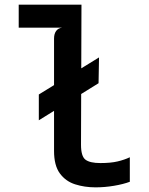

<svg xmlns="http://www.w3.org/2000/svg" viewBox="-20 -798 640 826"><path d="M147 -280.5V-391.5L406 -551L404 -440ZM391 8Q344 8 303.2 -5Q262.5 -18 237.5 -52Q212.5 -86 212.5 -148.5V-632Q212.5 -652.5 221.5 -664.8Q230.5 -677 247.5 -679H60.5V-778H330.5L328.5 -175.5Q328.5 -125.5 347.8 -111Q367 -96.5 412 -96.5Q456 -96.5 485.8 -103.5Q515.5 -110.5 538.5 -121.5V-16Q510.5 -5.5 470.8 1.2Q431 8 391 8Z"/></svg>

Font: Spline Sans Mono Medium
Style: Regular
Weight: 500
Monospace: yes
Version: Version 1.004